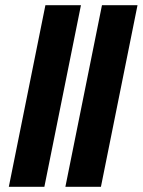

<svg xmlns="http://www.w3.org/2000/svg" viewBox="-20 -720 550 740"><path d="M14 0 155 -700H292L151 0ZM232 0 373 -700H510L369 0Z"/></svg>

Font: Source Sans 3
Style: Bold Italic
Weight: 700
Italic angle: -11°
Designer: Paul D. Hunt
Foundry: Adobe
Version: Version 3.052;hotconv 1.1.0;makeotfexe 2.6.0